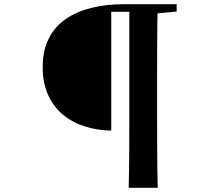

<svg xmlns="http://www.w3.org/2000/svg" viewBox="-20 -763 1040 913"><path d="M509 -142Q444 -143 385.5 -161Q327 -179 281.5 -216Q236 -253 209.5 -310Q183 -367 183 -444Q183 -522 211.5 -579Q240 -636 292 -672Q344 -708 414.5 -725.5Q485 -743 568 -743H663V-707H509ZM592 130Q594 45 594.5 -42.5Q595 -130 595 -218V-743H730Q728 -658 727.5 -570Q727 -482 727 -394V-219Q727 -132 727.5 -44Q728 44 730 130ZM660 -694V-743H820V-708L674 -694Z"/></svg>

Font: Noto Serif SC ExtraLight
Style: Bold
Weight: 700
Version: Version 2.002-H1;hotconv 1.1.0;makeotfexe 2.6.0